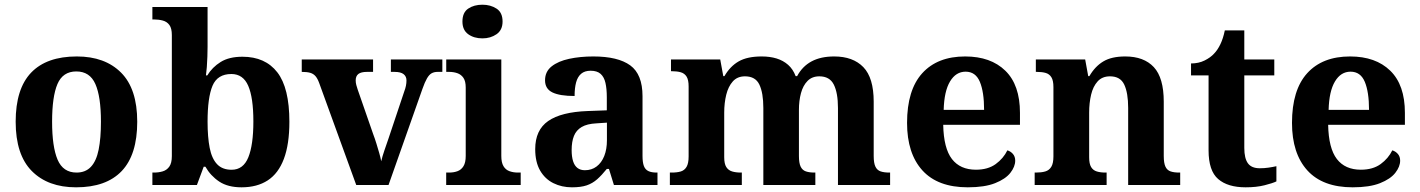

<svg xmlns="http://www.w3.org/2000/svg" viewBox="-20 -790 6063 820"><path d="M304.9 10Q184.8 10 115.8 -59.6Q46.9 -129.2 46.9 -270.2Q46.9 -410.7 113 -479.8Q179.2 -548.9 308.1 -548.9Q428.2 -548.9 497.1 -479.8Q566.1 -410.7 566.1 -270.2Q566.1 -129.2 499.9 -59.6Q433.8 10 304.9 10ZM307 -53Q345.4 -53 368.4 -77.7Q391.5 -102.3 401.3 -150.9Q411.1 -199.6 411.1 -270.2Q411.1 -377.5 387.3 -431.2Q363.5 -484.9 305.9 -484.9Q248.4 -484.9 225.4 -431.2Q202.5 -377.5 202.5 -270.3Q202.5 -163.1 225.9 -108.1Q249.4 -53 307 -53Z M1011.6 10Q953.3 10 916.4 -14.5Q879.5 -39 857.2 -78H850L821 0H630.8V-53H637.6Q657.2 -53 674.5 -58Q691.9 -63 702.9 -78.1Q713.9 -93.2 713.9 -123.3V-640.1Q713.9 -669 703.5 -683.2Q693.2 -697.4 675.4 -702.2Q657.7 -707 636.5 -707H630.8V-760H866.5V-589.3Q866.5 -571.8 865.7 -548.4Q864.9 -525.1 863.3 -503.5Q861.7 -481.9 859.6 -468H865.3Q886.6 -503 922.6 -525.4Q958.6 -547.7 1015.5 -547.7Q1112.8 -547.7 1164.4 -481.1Q1215.9 -414.5 1215.9 -270.2Q1215.9 -173.8 1192.4 -111.5Q1168.9 -49.2 1123.4 -19.6Q1077.9 10 1011.6 10ZM969.2 -65Q1019.1 -65 1040.6 -118.2Q1062.1 -171.4 1062.1 -271.2Q1062.1 -372.9 1040.2 -423.4Q1018.4 -473.9 968.2 -473.9Q908.8 -473.9 887.6 -423.7Q866.5 -373.5 866.5 -270.3Q866.5 -204.4 875.5 -158.6Q884.5 -112.7 907 -88.9Q929.4 -65 969.2 -65Z M1343.3 -435.2Q1336.3 -454.5 1327.4 -464.8Q1318.5 -475.1 1304.7 -479.1Q1290.9 -483 1268.7 -483V-536H1573.3V-483H1547.5Q1522.1 -483 1510.6 -474.1Q1499.1 -465.2 1499.1 -446.6Q1499.1 -436.8 1501.7 -427Q1504.3 -417.1 1507.7 -407.3L1573.4 -218.3Q1581.2 -197.7 1587.6 -176.8Q1594 -155.8 1599.5 -137Q1604.9 -118.2 1608.2 -101.3Q1612.6 -121.2 1621.9 -148.1Q1631.3 -175.1 1639 -197.7L1706.4 -399.1Q1711.4 -412.3 1713.7 -423.8Q1716 -435.3 1716 -446.7Q1716 -463.5 1703.8 -473.2Q1691.7 -483 1664.5 -483H1649.4V-536H1869.2V-483H1849Q1834.1 -483 1823.3 -477Q1812.6 -471 1803.5 -455.1Q1794.3 -439.3 1784.1 -410.2L1639.4 0H1501.4Z M1885.6 0V-53H1898Q1918.3 -53 1934.2 -59Q1950.1 -64.9 1959.5 -80.3Q1969 -95.7 1969 -124.1V-416.1Q1969 -443.2 1959.3 -457.4Q1949.5 -471.7 1933.6 -477.3Q1917.7 -483 1898 -483H1885.8V-536H2121V-123.9Q2121 -95.8 2130.3 -80.3Q2139.5 -64.8 2155.9 -58.9Q2172.3 -53 2192 -53H2203.8V0ZM2040.4 -626.1Q2004.3 -626.1 1979.6 -643.9Q1955 -661.7 1955 -698Q1955 -736.5 1979.6 -753.2Q2004.3 -769.9 2040.4 -769.9Q2075 -769.9 2100.7 -753.2Q2126.4 -736.5 2126.4 -698Q2126.4 -661.7 2100.7 -643.9Q2075 -626.1 2040.4 -626.1Z M2422.5 10Q2379.1 10 2343.3 -7.8Q2307.5 -25.6 2286.6 -61.8Q2265.8 -98 2265.8 -153.1Q2265.8 -234.6 2321.3 -273.2Q2376.9 -311.7 2490 -315.8L2571.6 -318.8V-374.2Q2571.6 -410.7 2565.8 -435.9Q2560.1 -461.1 2545.1 -474.5Q2530 -487.9 2502.5 -487.9Q2477.1 -487.9 2462 -475Q2447 -462.2 2440.5 -438.3Q2434 -414.4 2434 -380Q2370.5 -380 2339.1 -395.4Q2307.8 -410.8 2307.8 -446.9Q2307.8 -484.1 2335.8 -506.4Q2363.9 -528.7 2410.8 -538.8Q2457.8 -548.9 2513.9 -548.9Q2619.2 -548.9 2671.7 -510.8Q2724.1 -472.6 2724.1 -379.1V-123.9Q2724.1 -96.4 2729.9 -81.1Q2735.6 -65.8 2749 -59.4Q2762.4 -53 2784.4 -53H2788V0H2601.9L2580.7 -68.6H2571.6Q2550 -41.8 2530.3 -24.3Q2510.6 -6.9 2485.8 1.6Q2461 10 2422.5 10ZM2477.9 -63Q2506.8 -63 2527.9 -78.9Q2549 -94.7 2560.6 -123.6Q2572.1 -152.5 2572.1 -191V-266.2L2527.2 -263.2Q2487.1 -261.2 2464.2 -247.6Q2441.2 -234.1 2431.3 -209.6Q2421.4 -185.1 2421.4 -149.1Q2421.4 -121 2427.5 -101.6Q2433.6 -82.3 2446.2 -72.7Q2458.9 -63 2477.9 -63Z M2840.9 0V-53H2848.7Q2871.7 -53 2887.5 -57.7Q2903.3 -62.4 2912.2 -77.4Q2921 -92.3 2921 -122.1V-420.8Q2921 -449 2912.2 -463Q2903.3 -476.9 2887.3 -481.4Q2871.2 -485.9 2849.2 -485.9H2845.7V-536H3056L3069 -464.9H3074Q3098.2 -506.9 3134.9 -527.9Q3171.5 -548.9 3233.1 -548.9Q3268.6 -548.9 3296.8 -540.2Q3325 -531.5 3345.9 -513.1Q3366.7 -494.8 3378.1 -464.9H3384.4Q3406.9 -506.9 3446.2 -527.9Q3485.5 -548.9 3542.6 -548.9Q3623 -548.9 3667.2 -503.3Q3711.4 -457.6 3711.4 -355.8V-123.9Q3711.4 -93.4 3718.8 -78.2Q3726.1 -63 3741 -58Q3755.9 -53 3777.9 -53H3781.5V0H3558.8V-328.8Q3558.8 -393.2 3541.1 -428.6Q3523.4 -464 3479.3 -464Q3448.2 -464 3428.9 -444.4Q3409.6 -424.8 3400.8 -392.2Q3392.1 -359.7 3392.1 -320.8V-123.9Q3392.1 -93.4 3399.5 -78.2Q3406.9 -63 3421.8 -58Q3436.6 -53 3458.6 -53H3462.2V0H3240.1V-328.8Q3240.1 -393.2 3223.2 -428.6Q3206.4 -464 3161.8 -464Q3129.2 -464 3109.8 -442.4Q3090.4 -420.8 3081.7 -385.5Q3073 -350.2 3073 -309V-118.3Q3073 -90.4 3081.9 -76.5Q3090.8 -62.6 3106.7 -57.8Q3122.6 -53 3144.6 -53H3148.2V0Z M4113.1 10Q3985 10 3919.4 -62.3Q3853.9 -134.6 3853.9 -265.2Q3853.9 -405.7 3918.8 -477.3Q3983.8 -548.9 4102 -548.9Q4211.2 -548.9 4273.6 -488Q4336.1 -427.2 4336.1 -308.2V-256.9H4008.3Q4010.3 -156.6 4045.5 -110.9Q4080.7 -65.2 4148 -65.2Q4199.4 -65.2 4232.5 -89.3Q4265.5 -113.4 4282.3 -147.9Q4296.3 -143.8 4306.1 -132.5Q4315.8 -121.1 4315.8 -104.1Q4315.8 -78.3 4295.1 -51.8Q4274.3 -25.3 4229.8 -7.7Q4185.3 10 4113.1 10ZM4182.9 -320.8Q4182.9 -397.3 4164.8 -440.6Q4146.6 -483.9 4104 -483.9Q4062.4 -483.9 4037.4 -442.1Q4012.4 -400.4 4010.3 -320.8Z M4398.9 0V-53H4404.6Q4427.6 -53 4444 -57.7Q4460.5 -62.4 4469.8 -77.4Q4479 -92.3 4479 -122.1V-417.9Q4479 -446.1 4470.3 -460.1Q4461.7 -474 4446 -478.5Q4430.3 -483 4408.3 -483H4403.9V-536H4614.6L4627.6 -464.9H4632.6Q4656.6 -506.4 4692 -527.6Q4727.3 -548.9 4785.7 -548.9Q4865.3 -548.9 4907.8 -503.3Q4950.2 -457.6 4950.2 -355.8V-123.9Q4950.2 -93.4 4957.4 -78.2Q4964.6 -63 4979.3 -58Q4993.9 -53 5015.9 -53H5020.4V0H4798.2V-328.8Q4798.2 -393.2 4781.5 -428.6Q4764.9 -464 4720.7 -464Q4687.3 -464 4667.8 -442.4Q4648.2 -420.8 4639.9 -385.5Q4631.6 -350.2 4631.6 -309V-118.3Q4631.6 -90.4 4640 -76.5Q4648.4 -62.6 4664.1 -57.8Q4679.7 -53 4701.7 -53H4706.2V0Z M5299.9 10Q5223.3 10 5182.5 -25.4Q5141.6 -60.7 5141.6 -147.9V-468H5066.7V-519Q5099.2 -519 5124.7 -531.7Q5150.2 -544.4 5165 -560.9Q5180.3 -576.5 5192.2 -601.4Q5204 -626.2 5211 -660.2H5294.2V-536H5422.3V-468H5294.2V-158.2Q5294.2 -113.6 5309.7 -92.5Q5325.1 -71.4 5360.3 -71.4Q5379.5 -71.4 5397.4 -74Q5415.3 -76.6 5431.3 -80.2V-15.3Q5415.4 -7.5 5380.7 1.2Q5346 10 5299.9 10Z M5757.1 10Q5629 10 5563.4 -62.3Q5497.9 -134.6 5497.9 -265.2Q5497.9 -405.7 5562.8 -477.3Q5627.8 -548.9 5746 -548.9Q5855.2 -548.9 5917.6 -488Q5980.1 -427.2 5980.1 -308.2V-256.9H5652.3Q5654.3 -156.6 5689.5 -110.9Q5724.7 -65.2 5792 -65.2Q5843.4 -65.2 5876.5 -89.3Q5909.5 -113.4 5926.3 -147.9Q5940.3 -143.8 5950.1 -132.5Q5959.8 -121.1 5959.8 -104.1Q5959.8 -78.3 5939.1 -51.8Q5918.3 -25.3 5873.8 -7.7Q5829.3 10 5757.1 10ZM5826.9 -320.8Q5826.9 -397.3 5808.8 -440.6Q5790.6 -483.9 5748 -483.9Q5706.4 -483.9 5681.4 -442.1Q5656.4 -400.4 5654.3 -320.8Z"/></svg>

Font: Noto Serif Sinhala
Style: Regular
Weight: 400
Designer: Jelle Bosma - Monotype Design Team
Foundry: Monotype Imaging Inc.
Version: Version 2.006